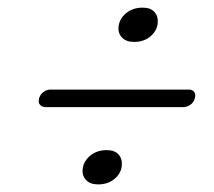

<svg xmlns="http://www.w3.org/2000/svg" viewBox="-20 -601 566 508"><path d="M334.5 -490.1Q313.7 -490.1 302.8 -501.7Q291.8 -513.3 293.7 -530.3Q295.6 -550.9 313.4 -565.9Q331.2 -580.8 357.2 -580.8Q378.7 -580.8 388.9 -569Q399.1 -557.2 397.2 -539.5Q395.4 -519.6 378.1 -504.8Q360.9 -490.1 334.5 -490.1ZM83.5 -341Q86.5 -351.5 95.2 -357.8Q104 -364 113.5 -364H479.5Q489 -364 493.8 -357.8Q498.5 -351.5 495.5 -341Q492.5 -329.5 483.2 -323.5Q474 -317.5 464 -317.5H102Q91.5 -317.5 86 -323.5Q80.5 -329.5 83.5 -341ZM239.5 -113.1Q218.7 -113.1 207.8 -124.7Q196.8 -136.3 198.7 -153.3Q200.6 -173.9 218.4 -188.9Q236.2 -203.8 262.2 -203.8Q283.7 -203.8 293.9 -192Q304.1 -180.2 302.2 -162.5Q300.4 -142.6 283.1 -127.8Q265.9 -113.1 239.5 -113.1Z"/></svg>

Font: Fraunces 72pt S050
Style: Italic
Weight: 400
Italic angle: -16°
Version: Version 1.000; ttfautohint (v1.8.3)